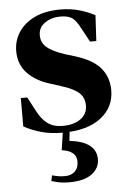

<svg xmlns="http://www.w3.org/2000/svg" viewBox="-52 -534 539 795"><g transform="rotate(-5 217.5 -137.0)"><path d="M194 14Q146 14 107.5 3.5Q69 -7 34 -26V-144H61L91 -87Q110 -50 134.5 -32Q159 -14 197 -14Q244 -14 272 -34.5Q300 -55 300 -90Q300 -122 279 -142Q258 -162 204 -179L160 -193Q101 -211 66.5 -247.5Q32 -284 32 -339Q32 -382 55 -417.5Q78 -453 122 -474Q166 -495 229 -495Q270 -495 304.5 -485.5Q339 -476 372 -459L366 -352H340L309 -409Q293 -441 276.5 -453.5Q260 -466 226 -466Q190 -466 162.5 -447.5Q135 -429 135 -396Q135 -365 158 -345.5Q181 -326 232 -309L275 -296Q348 -273 379 -235Q410 -197 410 -144Q410 -73 353.5 -29.5Q297 14 194 14ZM184 86 197 -1H225L219 50Q330 63 330 136Q330 173 298 197Q266 221 203 221Q180 221 162 217.5Q144 214 130 209L135 186Q149 190 161.5 192Q174 194 187 194Q215 194 230 179Q245 164 245 138Q245 94 184 86Z"/></g></svg>

Font: DM Serif Text
Style: Regular
Weight: 400
Designer: Colophon Foundry, Frank Grießhammer
Foundry: Colophon Foundry
Version: Version 5.200; ttfautohint (v1.8.3)